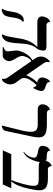

<svg xmlns="http://www.w3.org/2000/svg" viewBox="799 -1417 631 2269"><g transform="rotate(90 1114.5 -282.5)"><path d="M193.8 -159.2Q190.4 -143.6 186.5 -118.2Q182.6 -92.8 180.2 -77.9Q177.7 -63 171.1 -44.2Q164.6 -25.4 155.3 -14.9Q146 -4.4 129.2 3.7Q112.3 11.7 88.9 13.2L84 2Q92.8 -5.9 99.4 -22.7Q106 -39.6 108.9 -54.9Q111.8 -70.3 116.5 -97.7Q121.1 -125 124 -138.2Q134.8 -189.9 159.4 -219Q184.1 -248 220.2 -248Q230.5 -248 235.8 -244.1L233.9 -231Q206.1 -216.8 193.8 -159.2ZM503.9 -295.9Q498.5 -270.5 495.4 -233.4Q492.2 -196.3 490.7 -166.7Q489.3 -137.2 483.9 -104.5Q478.5 -71.8 469.5 -48.8Q460.4 -25.9 440.7 -9Q420.9 7.8 392.1 12.2L386.2 2Q398.9 -14.6 407.7 -50.8Q416.5 -86.9 425.5 -144Q434.6 -201.2 439 -223.1Q462.9 -338.9 535.2 -408.2H240.2Q208.5 -408.2 191.2 -422.9Q173.8 -437.5 173.8 -462.9Q173.8 -467.3 175.8 -479Q180.2 -500 188.5 -515.9Q196.8 -531.7 205.1 -539.8Q213.4 -547.9 221.2 -552.7Q229 -557.6 233.9 -558.6L238.8 -560.1Q238.8 -542 249.3 -529.1Q259.8 -516.1 277.8 -516.1H523.9Q553.7 -516.1 565.9 -507.6Q578.1 -499 578.1 -481Q578.1 -469.7 575.2 -458L569.8 -434.1Q567.4 -421.4 559.1 -409.4Q550.8 -397.5 541.7 -387.7Q532.7 -377.9 522 -354Q511.2 -330.1 503.9 -295.9Z M1053.7 -441.9 1054.7 -440.9Q1051.8 -426.8 1043.7 -406.7Q1035.6 -386.7 1028.1 -372.8Q1020.5 -358.9 1018.6 -358.9Q1015.1 -358.9 1012 -365Q1008.8 -371.1 1006.3 -378.2Q1003.9 -385.3 998.3 -391.8Q992.7 -398.4 984.4 -398.9Q901.4 -312 901.4 -249Q901.4 -235.8 905.8 -224.1L955.6 -153.8Q976.1 -125.5 977.5 -86.9Q977.5 -71.3 970.7 -49.8Q963.9 -28.3 947.8 -9.3Q931.6 9.8 911.6 9.8Q912.6 3.9 912.6 -6.8Q912.6 -33.2 899.4 -53.2L701.7 -337.9Q673.8 -321.3 657.2 -285.6Q640.6 -250 640.6 -230Q640.6 -212.9 650.4 -191.2Q660.2 -169.4 671.6 -152.1Q683.1 -134.8 692.9 -113Q702.6 -91.3 702.6 -74.2Q702.6 -47.4 681.9 -23.2Q661.1 1 639.6 1H538.6Q538.6 0.5 538.1 -1Q537.6 -2.4 537.6 -2.9Q537.6 -12.2 546.4 -14.2Q564.5 -16.1 575.9 -29.1Q587.4 -42 587.4 -59.1Q587.4 -71.3 582 -106.9Q576.7 -142.6 576.7 -161.1Q576.7 -201.2 608.4 -260.7Q640.1 -320.3 692.4 -351.1L669.4 -384.8Q648.4 -414.1 648.4 -452.1Q648.4 -506.8 701.7 -554.2H714.4Q712.4 -546.4 712.4 -530.8Q712.4 -502.9 725.6 -484.9L868.7 -277.8Q898.9 -351.1 953.6 -405.8Q895.5 -420.4 895.5 -464.8Q895.5 -470.2 897.5 -481.9Q901.9 -501 908.4 -516.1Q915 -531.2 921.4 -539.1Q927.7 -546.9 933.6 -551.8Q939.5 -556.6 943.4 -557.6L946.8 -559.1Q951.7 -554.2 951.7 -546.9V-540Q951.7 -521.5 1003.4 -504.9Q1015.6 -501 1021 -498.8Q1026.4 -496.6 1036.6 -490.7Q1046.9 -484.9 1051.3 -476.3Q1055.7 -467.8 1055.7 -456.1Q1055.7 -451.7 1053.7 -441.9Z M1463.4 12.2 1524.4 -233.9Q1537.6 -293.9 1537.6 -332Q1537.6 -376 1517.3 -394.5Q1497.1 -413.1 1450.7 -413.1H1275.4Q1246.1 -413.1 1229.2 -429Q1212.4 -444.8 1212.4 -470.2Q1212.4 -475.1 1214.4 -486.8Q1220.2 -514.6 1236.3 -532.2Q1252.4 -549.8 1265.1 -553.7L1278.3 -557.1Q1279.8 -521 1319.3 -521H1445.3Q1532.7 -521 1568.1 -500.2Q1603.5 -479.5 1603.5 -423.8Q1603.5 -392.6 1593.3 -344.2L1527.3 -33.2Q1524.9 -21.5 1517.3 -12.5Q1509.8 -3.4 1501 1Q1492.2 5.4 1483.4 8.3Q1474.6 11.2 1469.2 11.7Z M1778.3 -243.2 1774.4 -250Q1802.7 -268.6 1823 -303Q1843.3 -337.4 1843.3 -371.1Q1843.3 -388.7 1828.9 -398.2Q1814.5 -407.7 1793.9 -411.4Q1773.4 -415 1752.7 -419.4Q1731.9 -423.8 1717.5 -436Q1703.1 -448.2 1703.1 -470.2Q1703.1 -475.1 1705.1 -486.8Q1709 -505.4 1716.3 -519.8Q1723.6 -534.2 1731.4 -541.3Q1739.3 -548.3 1746.3 -552.7Q1753.4 -557.1 1757.8 -558.1L1762.2 -559.1V-554.2Q1762.2 -536.1 1776.1 -528.6Q1790 -521 1810.1 -520.5Q1830.1 -520 1850.3 -518.6Q1870.6 -517.1 1884.5 -505.4Q1898.4 -493.7 1898.4 -469.2Q1898.4 -451.7 1890.1 -411.1Q1886.2 -391.6 1879.2 -371.3Q1872.1 -351.1 1859.4 -325.4Q1846.7 -299.8 1825.4 -277.6Q1804.2 -255.4 1778.3 -243.2Z M2087.9 -533.2Q2166.5 -533.2 2197.8 -508.8Q2229 -484.4 2229 -433.1Q2229 -394 2209 -301.8Q2177.7 -161.1 2122.6 -100.1H2204.6L2160.6 0H1756.8L1801.8 -100.1H2107.9Q2131.3 -155.3 2153.6 -237.8Q2175.8 -320.3 2175.8 -362.8Q2175.8 -402.3 2158 -413.6Q2140.1 -424.8 2093.8 -424.8H1939.9Q1909.2 -424.8 1892.1 -439.9Q1875 -455.1 1875 -480Q1875 -485.4 1877 -497.1Q1881.3 -517.1 1889.6 -533Q1897.9 -548.8 1906.7 -556.9Q1915.5 -564.9 1923.8 -570.1Q1932.1 -575.2 1937.5 -576.7L1942.9 -578.1Q1942.9 -559.1 1952.4 -546.1Q1961.9 -533.2 1981 -533.2Z"/></g></svg>

Font: Linear Smooth
Style: Italic
Weight: 400
Designer: Philipp H. Poll, Flanker
Foundry: Philipp H. Poll, reworked by Flanker
Version: Version 1.061 | FøM Fix